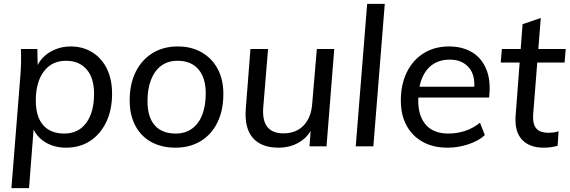

<svg xmlns="http://www.w3.org/2000/svg" viewBox="-20 -756 2943 992"><path d="M39 216 85 -362Q91 -432 88 -503H173L175 -400L165 -398Q178 -435 204.5 -461Q231 -487 267.5 -501.5Q304 -516 344 -516Q408 -516 456.5 -486Q505 -456 532 -401.5Q559 -347 559 -272Q559 -188 529 -125.5Q499 -63 446 -28Q393 7 321 7Q256 7 208 -25Q160 -57 143 -114L157 -132L130 216ZM312 -66Q385 -66 425.5 -121Q466 -176 466 -271Q466 -353 427.5 -397.5Q389 -442 321 -442Q248 -442 206.5 -387Q165 -332 165 -237Q165 -153 203 -109.5Q241 -66 312 -66Z M887 7Q814 7 760.5 -23Q707 -53 678.5 -108Q650 -163 650 -237Q650 -322 681 -384.5Q712 -447 768 -481.5Q824 -516 898 -516Q970 -516 1023 -485Q1076 -454 1105 -399.5Q1134 -345 1134 -271Q1134 -186 1103.5 -123.5Q1073 -61 1017 -27Q961 7 887 7ZM888 -66Q938 -66 973 -92Q1008 -118 1025.5 -164.5Q1043 -211 1043 -274Q1043 -354 1005 -398Q967 -442 898 -442Q847 -442 812.5 -416Q778 -390 760 -343Q742 -296 742 -234Q742 -151 779.5 -108.5Q817 -66 888 -66Z M1419 7Q1330 7 1286 -44Q1242 -95 1250 -195L1274 -503H1365L1340 -200Q1335 -133 1361.5 -100Q1388 -67 1444 -67Q1510 -67 1549 -108Q1588 -149 1593 -220L1617 -503H1707L1667 0H1579L1587 -105L1600 -110Q1578 -53 1529.5 -23Q1481 7 1419 7Z M1818 0 1877 -736H1968L1909 0Z M2485 -58Q2453 -28 2400 -10.5Q2347 7 2293 7Q2218 7 2164 -23Q2110 -53 2080.5 -107.5Q2051 -162 2051 -237Q2051 -320 2082 -383Q2113 -446 2169 -481Q2225 -516 2300 -516Q2369 -516 2419 -486Q2469 -456 2493 -397Q2517 -338 2507 -252H2131L2134 -308H2458L2429 -288Q2438 -366 2402.5 -407Q2367 -448 2304 -448Q2226 -448 2183.5 -392.5Q2141 -337 2141 -235Q2141 -156 2180.5 -111Q2220 -66 2297 -66Q2341 -66 2382.5 -79.5Q2424 -93 2460 -122Z M2567 -433 2573 -503H2903L2897 -433ZM2866 -78 2861 -3Q2844 2 2826 4.5Q2808 7 2789 7Q2715 7 2676.5 -35Q2638 -77 2644 -159L2680 -631L2774 -663L2735 -169Q2732 -129 2741.5 -107.5Q2751 -86 2770 -78Q2789 -70 2814 -70Q2827 -70 2839.5 -71.5Q2852 -73 2866 -78Z"/></svg>

Font: Muli Medium
Style: Italic
Weight: 500
Italic angle: -4.541°
Designer: Vernon Adams
Foundry: Vernon Adams
Version: Version 2.100; ttfautohint (v1.8.1.43-b0c9)